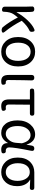

<svg xmlns="http://www.w3.org/2000/svg" viewBox="1258 -1842 597 3153"><g transform="rotate(90 1556.5 -265.5)"><path d="M424.8 -13.7Q333 -128.9 266.6 -260.7Q239.3 -226.6 216.8 -195.3Q174.8 -138.7 172.9 -27.3V-25.4Q172.9 -13.7 163.6 -6.8Q154.3 0 141.6 0Q120.1 0 105.5 -10.7Q89.8 -21.5 89.8 -41V-192.4V-384.8Q89.8 -447.3 86.9 -480.5Q79.1 -530.3 129.9 -530.3Q168 -530.3 172.9 -500Q177.7 -465.8 177.7 -406.2V-240.2H181.6Q241.2 -343.8 311.5 -418Q388.7 -500 461.9 -531.2Q482.4 -538.1 492.2 -528.3Q500 -520.5 502 -496.1Q503.9 -476.6 499 -466.8Q493.2 -454.1 477.5 -448.2Q405.3 -416 321.3 -324.2Q402.3 -167 503.9 -43Q520.5 -23.4 514.6 -10.3Q508.8 2.9 481.4 5.9H478.5Q462.9 6.8 447.8 1Q432.6 -4.9 424.8 -13.7Z M830.1 12.7Q726.6 12.7 659.2 -59.6Q587.9 -136.7 587.9 -264.6Q587.9 -394.5 659.2 -470.7Q726.6 -543.9 830.1 -543.9Q933.6 -543.9 1001 -470.7Q1071.3 -393.6 1071.3 -264.6Q1071.3 -135.7 1001 -59.6Q933.6 12.7 830.1 12.7ZM830.1 -61.5Q900.4 -61.5 939.9 -116.2Q979.5 -170.9 979.5 -264.6Q979.5 -358.4 940.4 -413.1Q900.4 -469.7 830.1 -469.7Q759.8 -469.7 719.7 -413.1Q680.7 -359.4 680.7 -265.1Q680.7 -170.9 720.2 -116.2Q759.8 -61.5 830.1 -61.5Z M1311.5 12.7Q1257.8 12.7 1233.4 -19.5Q1210.9 -48.8 1210.9 -110.4V-320.3V-485.4Q1210.9 -530.3 1255.9 -530.3Q1301.8 -530.3 1300.3 -484.4Q1298.8 -438.5 1296.9 -346.7Q1293.9 -177.7 1293.9 -103.5Q1293.9 -61.5 1331.1 -61.5Q1332 -61.5 1333 -61.5Q1363.3 -67.4 1370.1 -32.2Q1377 0 1353.5 7.8Q1334 12.7 1311.5 12.7Z M1720.7 12.7Q1662.1 12.7 1636.7 -21.5Q1612.3 -52.7 1612.3 -119.1V-458H1467.8Q1434.6 -458 1434.6 -492.2Q1434.6 -526.4 1465.8 -527.3L1510.7 -530.3H1695.3H1843.8Q1879.9 -530.3 1879.9 -494.1Q1879.9 -458 1843.8 -458H1699.2Q1696.3 -337.9 1696.3 -113.3Q1696.3 -61.5 1740.2 -61.5Q1752 -61.5 1756.8 -62.5Q1791 -69.3 1798.8 -33.2Q1804.7 -1 1778.3 5.9Q1749 12.7 1720.7 12.7Z M2162.1 12.7Q2069.3 12.7 2014.6 -56.6Q1957 -127.9 1957 -255.9Q1957 -386.7 2027.3 -467.8Q2093.8 -543.9 2189.5 -543.9Q2244.1 -543.9 2285.2 -512.7Q2332 -475.6 2353.5 -404.3H2356.4L2367.2 -466.8L2372.1 -492.2Q2379.9 -530.3 2418 -530.3Q2466.8 -530.3 2456.1 -479.5Q2400.4 -205.1 2400.4 -116.2Q2400.4 -89.8 2416 -75.2Q2429.7 -61.5 2453.1 -61.5Q2454.1 -61.5 2455.1 -61.5Q2489.3 -68.4 2497.1 -32.2Q2502.9 -1 2479.5 6.8Q2460.9 12.7 2434.6 12.7Q2384.8 12.7 2358.4 -13.7Q2329.1 -41 2330.1 -94.7H2326.2Q2265.6 12.7 2162.1 12.7ZM2179.7 -61.5Q2232.4 -61.5 2275.9 -110.4Q2319.3 -159.2 2325.2 -226.6L2329.1 -276.4L2333 -327.1Q2296.9 -468.8 2199.2 -468.8Q2137.7 -468.8 2095.7 -415Q2049.8 -356.4 2049.8 -256.8Q2049.8 -164.1 2084 -112.8Q2118.2 -61.5 2179.7 -61.5Z M2805.7 12.7Q2705.1 12.7 2638.7 -57.6Q2567.4 -132.8 2567.4 -258.8Q2567.4 -390.6 2641.6 -464.8Q2708 -530.3 2809.6 -530.3H2954.1H3061.5Q3099.6 -530.3 3099.6 -493.2Q3099.6 -454.1 3058.6 -457Q2991.2 -461.9 2932.6 -462.9V-459Q2982.4 -430.7 3009.8 -377Q3037.1 -322.3 3037.1 -248Q3037.1 -127.9 2969.7 -55.7Q2906.2 12.7 2805.7 12.7ZM2806.6 -61.5Q2870.1 -61.5 2910.2 -113.3Q2950.2 -167 2950.2 -254.9Q2950.2 -338.9 2913.1 -395.5Q2874 -456.1 2807.6 -456.1Q2741.2 -456.1 2702.1 -407.2Q2660.2 -355.5 2660.2 -258.8Q2660.2 -170.9 2701.2 -115.2Q2742.2 -61.5 2806.6 -61.5Z"/></g></svg>

Font: Bpmf GenSen Rounded R
Style: R
Weight: 400
Foundry: But Ko
Version: Version 1.320